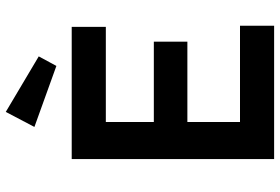

<svg xmlns="http://www.w3.org/2000/svg" viewBox="-172 -796 968 664"><g transform="rotate(-90 312.0 -464.0)"><path d="M94 0V-700H551V-582H222V-118H555V0ZM154 -300V-416H500V-300ZM416 -753 205 -829 257 -928 449 -814Z"/></g></svg>

Font: Readex Pro Medium
Style: Regular
Weight: 500
Designer: Bonnie Shaver-Troup, Thomas Jockin
Foundry: Lexend
Version: Version 1.204